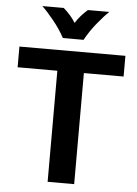

<svg xmlns="http://www.w3.org/2000/svg" viewBox="-61 -970 725 1016"><g transform="rotate(5 301.5 -462.0)"><path d="M231 -590H20V-700H583V-590H372V0H231ZM122 -924H236Q276 -889 300 -850Q324 -889 364 -924H478Q452 -900 415.5 -855Q379 -810 355 -765H245Q221 -810 184.5 -855Q148 -900 122 -924Z"/></g></svg>

Font: KoHo
Style: Bold
Weight: 700
Designer: Cadson Demak & Katatrad Team
Foundry: Cadson Demak Co.,Ltd.
Version: Version 1.000; ttfautohint (v1.6)